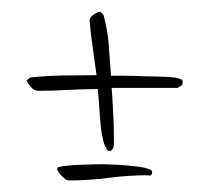

<svg xmlns="http://www.w3.org/2000/svg" viewBox="-20 -355 376 332"><path d="M169 -94Q166 -94 164 -98Q164 -101 162 -101Q155 -119 153 -150.5Q151 -182 149 -201Q124 -201 98 -199.5Q72 -198 46 -198Q39 -198 33.5 -204.5Q28 -211 26 -216L32 -221Q61 -224 90 -224.5Q119 -225 147 -225Q144 -248 140.5 -271.5Q137 -295 135 -319V-320Q135 -325 141.5 -329.5Q148 -334 153 -335L159 -329Q166 -304 168 -277.5Q170 -251 172 -224Q180 -224 197 -224Q214 -224 232 -223Q252 -223 269 -222Q286 -221 290 -219Q291 -219 291 -218H293Q296 -217 296 -213L295 -208L287 -203H173Q174 -192 175.5 -164.5Q177 -137 177 -117Q177 -111 177 -106.5Q177 -102 176 -100Q174 -94 169 -94ZM99 -43Q94 -43 87 -50.5Q80 -58 79 -62L80 -66Q93 -69 118 -70Q143 -71 157 -71Q165 -71 184 -70Q203 -69 221 -66.5Q239 -64 243 -59V-57Q243 -51 237 -51V-52Q202 -52 168 -47.5Q134 -43 99 -43Z"/></svg>

Font: Qwitcher Grypen
Style: Bold
Weight: 700
Designer: Robert E. Leuschke
Foundry: Robert E. Leuschke
Version: Version 1.100; ttfautohint (v1.8.3)